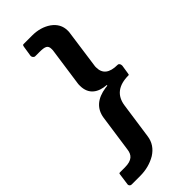

<svg xmlns="http://www.w3.org/2000/svg" viewBox="-331 -784 991 991"><g transform="rotate(-45 164.0 -288.5)"><path d="M34 165C76 165 114 155 148 135C181 114 201 85 206 47L234 -149C243 -213 285 -245 359 -245C362 -245 363 -248 364 -257L371 -302C371 -303 371 -304 371 -305C371 -314 366 -323 357 -323C298 -323 269 -346 269 -392C269 -398 269 -403 270 -406L299 -614C300 -618 300 -623 300 -630C300 -664 285 -691 256 -712C227 -732 192 -742 152 -742H94C83 -742 84 -742 81 -731L72 -673C72 -664 79 -655 88 -655H118C161 -655 174 -648 174 -621C174 -615 174 -610 173 -606L144 -402C143 -398 143 -392 143 -384C143 -320 187 -293 243 -289C244 -288 245 -288 245 -287C245 -286 240 -283 229 -283C161 -273 122 -239 113 -182L84 21C80 56 62 78 9 78H-23C-32 78 -33 78 -34 85L-43 150C-43 151 -43 151 -43 152C-43 157 -38 165 -29 165Z"/></g></svg>

Font: Libre Franklin
Style: Bold Italic
Weight: 700
Italic angle: -8°
Designer: Pablo Impallari, Rodrigo Fuenzalida
Foundry: Impallari Type
Version: Version 1.002; ttfautohint (v1.5)